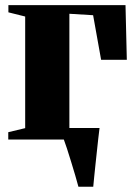

<svg xmlns="http://www.w3.org/2000/svg" viewBox="-20 -532 518 732"><path d="M279 180Q274.5 162.5 267 137.2Q259.5 112 251.2 84.8Q243 57.5 235.2 34Q227.5 10.5 222.5 -2.5L203.5 -44H359.5Q357 -25.5 354.5 -2.2Q352 21 349.2 46.8Q346.5 72.5 343.8 97.2Q341 122 339 143.5Q337 165 335.5 180ZM11.5 0V-28L76 -43.5V-469L12 -485V-512.5H458.5L463.5 -304H365.5L335 -474L244.5 -479.5V-43.5L342 -28V0Z"/></svg>

Font: Merriweather 120pt Black
Style: Regular
Weight: 900
Designer: Eben Sorkin
Foundry: Eben Sorkin
Version: Version 2.100